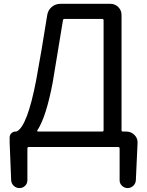

<svg xmlns="http://www.w3.org/2000/svg" viewBox="-20 -750 752 982"><path d="M509.8 -645.5Q509.8 -653.3 502.9 -653.3H310.5Q302.7 -653.3 301.8 -645.5Q292 -587.9 275.9 -487.8Q259.8 -387.7 249 -325.2Q215.8 -151.4 170.9 -83Q169.9 -81.1 170.9 -79.1Q171.9 -77.1 174.8 -77.1H502.9Q509.8 -77.1 509.8 -84ZM601.6 -84Q601.6 -77.1 609.4 -77.1H626Q650.4 -77.1 667.5 -60.1Q684.6 -43 683.6 -19.5L674.8 171.9Q673.8 188.5 661.6 200.2Q649.4 211.9 632.8 211.9Q616.2 211.9 604 200.2Q591.8 188.5 591.8 171.9V9.8Q591.8 2 585 2H127Q120.1 2 120.1 9.8V171.9Q120.1 188.5 108.4 200.2Q96.7 211.9 79.1 211.9Q62.5 211.9 50.3 200.2Q38.1 188.5 37.1 171.9L29.3 -20.5V-46.9Q29.3 -59.6 38.1 -68.4Q46.9 -77.1 59.6 -77.1Q63.5 -77.1 66.4 -78.1Q120.1 -106.4 165 -339.8Q191.4 -482.4 221.7 -673.8Q225.6 -698.2 244.6 -714.4Q263.7 -730.5 289.1 -730.5H543.9Q568.4 -730.5 585 -713.9Q601.6 -697.3 601.6 -672.9Z"/></svg>

Font: Gen Jyuu Gothic P Regular
Style: Regular
Weight: 400
Designer: [Source Han Sans]
Ryoko NISHIZUKA  (kana & ideographs); Paul D. Hunt (Latin, Greek & Cyrillic); Wenlong ZHANG  (bopomofo
Version: Version 1.002.20150607